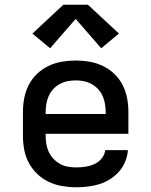

<svg xmlns="http://www.w3.org/2000/svg" viewBox="-20 -784 640 812"><path d="M303 8Q273 8 243.5 3Q214 -2 187 -14.5Q160 -27 138 -48Q116 -69 102 -95Q88 -121 82.5 -150.5Q77 -180 77 -210V-310Q77 -340 82.5 -369Q88 -398 101.5 -424.5Q115 -451 136.5 -471.5Q158 -492 185 -505Q212 -518 241 -523Q270 -528 300 -528Q330 -528 359 -523Q388 -518 415 -505Q442 -492 463.5 -471.5Q485 -451 498.5 -424.5Q512 -398 517.5 -369Q523 -340 523 -310V-218H173V-210Q173 -192 176 -174.5Q179 -157 186.5 -141Q194 -125 206.5 -112Q219 -99 234.5 -90.5Q250 -82 267.5 -79Q285 -76 303 -76Q322 -76 341.5 -79Q361 -82 379 -90Q397 -98 410 -114Q423 -130 425 -149H521Q519 -124 509.5 -100.5Q500 -77 483.5 -58.5Q467 -40 446 -26.5Q425 -13 401 -5.5Q377 2 352 5Q327 8 303 8ZM427 -302V-310Q427 -328 424 -345Q421 -362 414 -378Q407 -394 395 -407Q383 -420 367.5 -428.5Q352 -437 335 -440.5Q318 -444 300 -444Q282 -444 265 -440.5Q248 -437 232.5 -428.5Q217 -420 205 -407Q193 -394 186 -378Q179 -362 176 -345Q173 -328 173 -310V-302ZM192 -580 117 -642 248 -764H352L483 -642L408 -580L300 -704Z"/></svg>

Font: Zed Mono Medium Extended
Style: Regular
Weight: 500
Width: 7
Monospace: yes
Designer: Belleve Invis
Foundry: Belleve Invis
Version: Version 1.0.0; ttfautohint (v1.8.4)